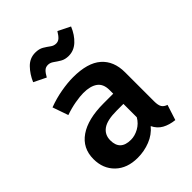

<svg xmlns="http://www.w3.org/2000/svg" viewBox="-228 -930 1072 1072"><g transform="rotate(-45 307.5 -394.5)"><path d="M515.9 -143.1Q515.9 -111.8 525.1 -97.4Q534.4 -83.1 554.9 -76.4L525.6 14.4Q482.6 9.7 451.8 -7.4Q421 -24.6 404.6 -59Q373.8 -21.5 326.9 -3.1Q280 15.4 228.7 15.4Q145.6 15.4 96.9 -31.8Q48.2 -79 48.2 -154.4Q48.2 -241 116.2 -287.9Q184.1 -334.9 308.7 -334.9H384.6V-364.1Q384.6 -412.3 354.6 -434.1Q324.6 -455.9 269.2 -455.9Q243.1 -455.9 203.6 -449Q164.1 -442.1 123.1 -427.7L90.8 -520.5Q142.6 -540 195.1 -549.2Q247.7 -558.5 290.8 -558.5Q405.1 -558.5 460.5 -510Q515.9 -461.5 515.9 -372.8ZM272.8 -82.6Q303.6 -82.6 334.9 -99.7Q366.2 -116.9 384.6 -148.7V-254.4H331.3Q255.9 -254.4 222.3 -230.3Q188.7 -206.2 188.7 -162.1Q188.7 -82.6 272.8 -82.6ZM358.5 -659.5Q329.7 -659.5 310 -671.3Q290.3 -683.1 274.1 -694.9Q257.9 -706.7 240.5 -706.7Q222.1 -706.7 210.3 -695.1Q198.5 -683.6 186.2 -661L113.8 -696.4Q132.8 -741 164.1 -773.1Q195.4 -805.1 238.5 -805.1Q268.7 -805.1 288.5 -793.3Q308.2 -781.5 323.8 -769.7Q339.5 -757.9 357.4 -757.9Q373.8 -757.9 385.9 -769Q397.9 -780 411.3 -802.6L483.6 -766.7Q463.6 -718.5 431.5 -689Q399.5 -659.5 358.5 -659.5Z"/></g></svg>

Font: Fira Code SemiBold
Style: Regular
Weight: 600
Designer: Carrois Corporate, Edenspiekermann AG, Nikita Prokopov
Foundry: Carrois Corporate, Edenspiekermann AG, Nikita Prokopov
Version: Version 6.002